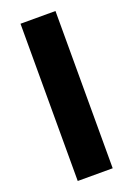

<svg xmlns="http://www.w3.org/2000/svg" viewBox="-146 -909 605 872"><g transform="rotate(-20 156.5 -473.0)"><path d="M241 -93H72V-853H241Z"/></g></svg>

Font: Noto Sans Kannada UI ExtraBold
Style: Regular
Weight: 800
Designer: Jelle Bosma - Monotype Design Team
Foundry: Monotype Imaging Inc.
Version: Version 2.005; ttfautohint (v1.8.4.7-5d5b)